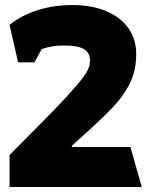

<svg xmlns="http://www.w3.org/2000/svg" viewBox="-20 -744 602 764"><path d="M18 -127V0H544L499 -159H266V-164C345 -235 397 -283 421 -309C445 -334 465 -358 479 -381C509 -427 522 -473 522 -529C522 -651 418 -724 269 -724C175 -724 85 -699 18 -645L52 -496H117L146 -549C181 -560 207 -563 234 -563C313 -563 338 -542 338 -502C338 -472 322 -449 290 -410C274 -391 242 -355 192 -303Z"/></svg>

Font: Frost ExtraBold
Style: Regular
Weight: 800
Designer: Lee Frost
Foundry: Lee Frost for Ice Communication Norge AS
Version: Version 2.011;hotconv 1.0.107;makeotfexe 2.5.65593